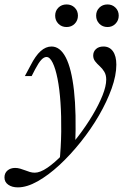

<svg xmlns="http://www.w3.org/2000/svg" viewBox="-89 -630 574 843"><path d="M-10.5 192.7Q-36.3 192.7 -52.8 181Q-69.4 169.4 -69.4 149.2Q-69.4 129.8 -56 118.5Q-42.7 107.3 -22.6 107.3Q-11.3 107.3 -0.4 110.5Q10.5 113.7 21 117.7Q31.5 121.8 41.9 125Q52.4 128.2 63.7 128.2Q87.1 128.2 119 106.5Q150.8 84.7 185.9 48.4Q221 12.1 255.2 -32.7Q289.5 -77.4 316.9 -123.4Q344.4 -169.4 360.9 -210.5Q377.4 -251.6 377.4 -280.6Q377.4 -300.8 369 -314.9Q360.5 -329 348.8 -339.5Q337.1 -350 328.6 -360.9Q320.2 -371.8 320.2 -386.3Q320.2 -403.2 332.3 -414.5Q344.4 -425.8 365.3 -425.8Q391.9 -425.8 406.9 -404.8Q421.8 -383.9 421.8 -346Q421.8 -299.2 401.2 -241.5Q380.6 -183.9 345.6 -123.4Q310.5 -62.9 265.3 -6.5Q220.2 50 171.8 94.8Q123.4 139.5 76.2 166.1Q29 192.7 -10.5 192.7ZM171.8 86.3Q179 16.1 179.8 -52Q180.6 -120.2 176.6 -179.4Q172.6 -238.7 163.7 -283.9Q154.8 -329 142.3 -354.4Q129.8 -379.8 115.3 -379.8Q104 -379.8 92.3 -367.3Q80.6 -354.8 65.3 -325.8L50 -296H20.2L45.2 -342.7Q66.9 -385.5 89.5 -405.6Q112.1 -425.8 137.1 -425.8Q175 -425.8 200 -377.4Q225 -329 235.9 -231.9Q246.8 -134.7 241.1 11.3Q231.5 23.4 221 35.1Q210.5 46.8 198.4 59.3Q186.3 71.8 171.8 86.3ZM383.1 -511.3Q361.3 -511.3 347.2 -525.8Q333.1 -540.3 333.1 -561.3Q333.1 -582.3 347.2 -596.4Q361.3 -610.5 383.1 -610.5Q404 -610.5 418.1 -596.4Q432.3 -582.3 432.3 -561.3Q432.3 -540.3 418.1 -525.8Q404 -511.3 383.1 -511.3ZM203.2 -511.3Q181.5 -511.3 167.3 -525.8Q153.2 -540.3 153.2 -561.3Q153.2 -582.3 167.3 -596.4Q181.5 -610.5 203.2 -610.5Q225 -610.5 239.1 -596.4Q253.2 -582.3 253.2 -561.3Q253.2 -540.3 239.1 -525.8Q225 -511.3 203.2 -511.3Z"/></svg>

Font: Playfair 5pt SemiExpanded Light Light
Style: Italic
Weight: 300
Italic angle: -15.6°
Version: Version 2.203